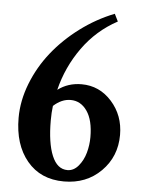

<svg xmlns="http://www.w3.org/2000/svg" viewBox="-51 -715 570 767"><g transform="rotate(5 234.5 -331.5)"><path d="M233.9 11.2Q140.1 11.2 85.9 -54Q31.7 -119.1 31.7 -226.6Q31.7 -294.9 58.8 -364.3Q85.9 -433.6 132.3 -491.9Q178.7 -550.3 242.4 -597.9Q306.2 -645.5 378.4 -673.8L393.1 -644Q309.6 -599.1 254.2 -521.7Q198.7 -444.3 175.8 -351.1Q216.8 -381.8 271 -381.8Q342.8 -381.8 392.1 -326.7Q441.4 -271.5 441.4 -193.4Q441.4 -106.4 382.6 -47.6Q323.7 11.2 233.9 11.2ZM160.6 -227.5Q160.6 -136.7 181.9 -85.9Q203.1 -35.2 244.1 -35.2Q269 -35.2 288.1 -57.9Q307.1 -80.6 315.7 -111.6Q324.2 -142.6 324.2 -174.3Q324.2 -242.2 298.8 -278.8Q273.4 -315.4 232.9 -315.4Q196.8 -315.4 164.1 -285.6Q160.6 -258.3 160.6 -227.5Z"/></g></svg>

Font: Elstob 6pt SemiBold
Style: Regular
Weight: 600
Designer: Peter S. Baker
Version: Version 1.015